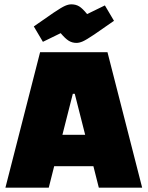

<svg xmlns="http://www.w3.org/2000/svg" viewBox="-20 -866 681 886"><path d="M411 -99H230L205 0H5L165 -625H476L636 0H436ZM373 -244 325 -433H316L268 -244ZM260 -713 178 -673 136 -744Q191 -783 227.5 -807.5Q264 -832 280 -839Q296 -846 309 -846Q330 -846 345.5 -836.5Q361 -827 382 -801L464 -841L506 -770Q451 -731 414.5 -706.5Q378 -682 362 -675Q346 -668 333 -668Q313 -668 297 -678Q281 -688 260 -713Z"/></svg>

Font: Changa ExtraBold
Style: Regular
Weight: 800
Designer: Eduardo Rodriguez Tunni
Foundry: Eduardo Rodriguez Tunni
Version: Version 2.002; ttfautohint (v1.5) -l 8 -r 50 -G 220 -x 14 -H